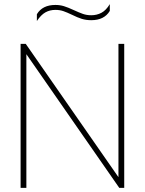

<svg xmlns="http://www.w3.org/2000/svg" viewBox="-20 -912 703 932"><path d="M338 -863Q364 -851 382.5 -844.5Q401 -838 423 -838Q450 -838 472.5 -850Q495 -862 513 -892V-859Q486 -814 423 -814Q398 -814 377 -820.5Q356 -827 330 -840Q305 -852 287.5 -858Q270 -864 249 -864Q222 -864 200.5 -852Q179 -840 159 -810V-843Q186 -888 249 -888Q271 -888 290.5 -882Q310 -876 338 -863ZM559 0 108 -649V0H80V-699H105L555 -52V-699H583V0Z"/></svg>

Font: Prompt Thin
Style: Regular
Weight: 100
Designer: Katatrad Team
Foundry: CadsonDemak
Version: Version 1.030